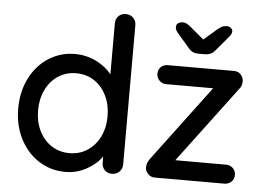

<svg xmlns="http://www.w3.org/2000/svg" viewBox="-52 -808 1201 886"><g transform="rotate(5 548.0 -365.0)"><path d="M544 -692V-48Q544 -28 530.5 -14Q517 0 496 0Q475 0 462 -13.5Q449 -27 449 -48V-76Q424 -40 378.5 -15Q333 10 281 10Q213 10 158 -25Q103 -60 71 -122.5Q39 -185 39 -263Q39 -341 70.5 -403.5Q102 -466 157 -501Q212 -536 278 -536Q331 -536 376 -514Q421 -492 449 -457V-692Q449 -713 462 -726.5Q475 -740 496 -740Q517 -740 530.5 -726.5Q544 -713 544 -692ZM453 -263Q453 -315 432.5 -357.5Q412 -400 375.5 -424Q339 -448 292 -448Q245 -448 208.5 -424Q172 -400 151.5 -357.5Q131 -315 131 -263Q131 -210 151.5 -168Q172 -126 208.5 -102Q245 -78 292 -78Q339 -78 375.5 -102Q412 -126 432.5 -168Q453 -210 453 -263ZM1062 -44Q1062 -25 1049 -12.5Q1036 0 1017 0H694Q675 0 662.5 -14Q650 -28 650 -43Q651 -56 654 -64.5Q657 -73 665 -84L927 -434H710Q691 -434 678 -447Q665 -460 665 -479Q665 -498 677.5 -510Q690 -522 710 -522H1017Q1036 -522 1048.5 -508Q1061 -494 1060 -474Q1059 -464 1056.5 -456.5Q1054 -449 1046 -440L782 -88H1017Q1036 -88 1049 -75.5Q1062 -63 1062 -44ZM992 -704Q992 -690 979 -676L924 -611Q906 -587 874 -587H846Q830 -587 818.5 -592.5Q807 -598 797 -611L741 -676Q731 -689 731 -701Q731 -712 739.5 -718.5Q748 -725 763 -725Q778 -725 800 -706L862 -654L922 -706Q934 -716 943 -720.5Q952 -725 966 -725Q976 -725 984 -718.5Q992 -712 992 -704Z"/></g></svg>

Font: Quicksand Medium
Style: Regular
Weight: 500
Designer: Andrew Paglinawan
Foundry: Andrew Paglinawan
Version: Version 3.000